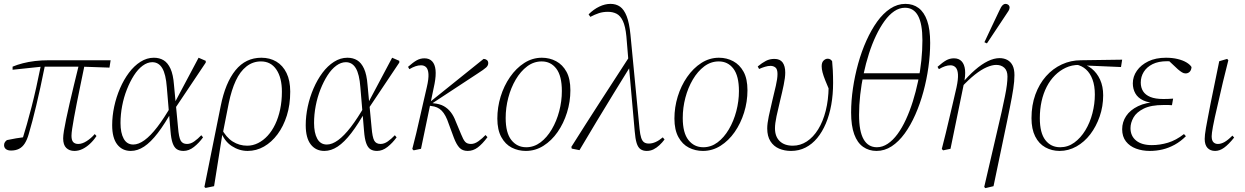

<svg xmlns="http://www.w3.org/2000/svg" viewBox="-20 -767 6424 991"><path d="M37 10Q20 10 10.5 2.5Q1 -5 1 -18Q1 -27 5.5 -33.5Q10 -40 16 -44Q39 -49 63 -53Q87 -57 111 -60L107 -46L93 -39Q107 -84 119 -126.5Q131 -169 143 -215.5Q155 -262 167 -315.5Q179 -369 192 -434H213Q200 -369 188.5 -316.5Q177 -264 167 -222Q157 -180 147.5 -144Q138 -108 128 -74Q120 -46 108 -27Q96 -8 78.5 1Q61 10 37 10ZM45 -407V-423Q69 -433 98 -440.5Q127 -448 160.5 -452Q194 -456 231 -456H551L545 -418L401 -423H197ZM364 12Q338 12 322 -3.5Q306 -19 306 -53Q306 -67 310 -92Q314 -117 321.5 -152.5Q329 -188 339 -232Q349 -276 361.5 -327.5Q374 -379 388 -436L418 -438Q406 -380 395.5 -329Q385 -278 376.5 -235.5Q368 -193 362 -159.5Q356 -126 352.5 -102.5Q349 -79 349 -66Q349 -43 358 -33.5Q367 -24 384 -24Q404 -24 427 -38.5Q450 -53 469 -75L478 -65Q463 -42 444 -24.5Q425 -7 405 2.5Q385 12 364 12Z M655 12Q611 12 585 -21.5Q559 -55 559 -121Q559 -168 569.5 -217Q580 -266 599.5 -311Q619 -356 645.5 -391.5Q672 -427 705 -448Q738 -469 774 -469Q803 -469 824.5 -456Q846 -443 860 -412.5Q874 -382 878 -329L887 -233L888 -224L899 -108Q903 -59 912.5 -41.5Q922 -24 945 -24Q964 -24 982.5 -37Q1001 -50 1019 -69L1028 -58Q1007 -29 981 -8.5Q955 12 927 12Q906 12 892.5 3Q879 -6 871 -28.5Q863 -51 860 -91L841 -317Q836 -384 817.5 -415Q799 -446 766 -446Q741 -446 716.5 -428Q692 -410 671.5 -378Q651 -346 635 -305.5Q619 -265 610.5 -220.5Q602 -176 602 -132Q602 -81 618.5 -51Q635 -21 668 -21Q695 -21 726 -43.5Q757 -66 792 -111.5Q827 -157 866 -225L876 -203L872 -202Q831 -128 794.5 -80.5Q758 -33 724 -10.5Q690 12 655 12ZM882 -205 878 -230 1005 -469 1042 -453V-444Z M1041 203 1035 198 1119 -219Q1143 -340 1195.5 -404.5Q1248 -469 1329 -469Q1373 -469 1406.5 -449Q1440 -429 1459 -390Q1478 -351 1478 -294Q1478 -226 1460.5 -170.5Q1443 -115 1412.5 -74Q1382 -33 1342.5 -10.5Q1303 12 1258 12Q1215 12 1176.5 -13Q1138 -38 1120 -88L1122 -105Q1147 -58 1181 -36.5Q1215 -15 1256 -15Q1285 -15 1312 -28.5Q1339 -42 1361.5 -66.5Q1384 -91 1400.5 -125.5Q1417 -160 1426 -202.5Q1435 -245 1435 -294Q1435 -366 1406.5 -408Q1378 -450 1327 -450Q1285 -450 1252 -424Q1219 -398 1197 -350.5Q1175 -303 1161 -236L1130 -79L1128 -76L1085 194Z M1654 12Q1610 12 1584 -21.5Q1558 -55 1558 -121Q1558 -168 1568.5 -217Q1579 -266 1598.5 -311Q1618 -356 1644.5 -391.5Q1671 -427 1704 -448Q1737 -469 1773 -469Q1802 -469 1823.5 -456Q1845 -443 1859 -412.5Q1873 -382 1877 -329L1886 -233L1887 -224L1898 -108Q1902 -59 1911.5 -41.5Q1921 -24 1944 -24Q1963 -24 1981.5 -37Q2000 -50 2018 -69L2027 -58Q2006 -29 1980 -8.5Q1954 12 1926 12Q1905 12 1891.5 3Q1878 -6 1870 -28.5Q1862 -51 1859 -91L1840 -317Q1835 -384 1816.5 -415Q1798 -446 1765 -446Q1740 -446 1715.5 -428Q1691 -410 1670.5 -378Q1650 -346 1634 -305.5Q1618 -265 1609.5 -220.5Q1601 -176 1601 -132Q1601 -81 1617.5 -51Q1634 -21 1667 -21Q1694 -21 1725 -43.5Q1756 -66 1791 -111.5Q1826 -157 1865 -225L1875 -203L1871 -202Q1830 -128 1793.5 -80.5Q1757 -33 1723 -10.5Q1689 12 1654 12ZM1881 -205 1877 -230 2004 -469 2041 -453V-444Z M2108 2Q2119 -39 2128.5 -79.5Q2138 -120 2147 -160Q2156 -200 2165 -239Q2174 -278 2183 -317Q2193 -360 2191.5 -384.5Q2190 -409 2180 -419.5Q2170 -430 2153 -430Q2139 -430 2124.5 -425Q2110 -420 2093 -410L2086 -422Q2112 -445 2130.5 -455.5Q2149 -466 2171 -466Q2196 -466 2210.5 -450.5Q2225 -435 2228 -406Q2231 -377 2223 -335L2153 1L2115 9ZM2394 12Q2367 12 2351.5 -4.5Q2336 -21 2323 -55L2296 -128Q2281 -174 2260 -195.5Q2239 -217 2205 -220L2186 -223V-232H2189L2196 -238L2476 -463Q2485 -463 2492.5 -457.5Q2500 -452 2500 -441Q2500 -429 2489.5 -419Q2479 -409 2443 -386L2204 -229L2203 -236L2217 -234Q2250 -231 2271 -219Q2292 -207 2307 -187.5Q2322 -168 2332 -141L2360 -74Q2371 -46 2381 -35Q2391 -24 2411 -24Q2430 -24 2450 -38.5Q2470 -53 2486 -70L2496 -59Q2470 -24 2446 -6Q2422 12 2394 12Z M2694 12Q2655 12 2621.5 -5Q2588 -22 2567.5 -59.5Q2547 -97 2547 -155Q2547 -213 2564 -268.5Q2581 -324 2612.5 -369.5Q2644 -415 2686 -442Q2728 -469 2777 -469Q2817 -469 2850.5 -451Q2884 -433 2904 -396.5Q2924 -360 2924 -301Q2924 -242 2906.5 -186Q2889 -130 2858 -85.5Q2827 -41 2785 -14.5Q2743 12 2694 12ZM2696 -7Q2736 -7 2769.5 -32Q2803 -57 2828 -99.5Q2853 -142 2866.5 -193.5Q2880 -245 2880 -297Q2880 -375 2851.5 -412.5Q2823 -450 2776 -450Q2735 -450 2701 -424.5Q2667 -399 2642 -356.5Q2617 -314 2603.5 -262.5Q2590 -211 2590 -158Q2590 -81 2619.5 -44Q2649 -7 2696 -7Z M2931 0 2929 -9Q3004 -128 3080 -245.5Q3156 -363 3232 -480L3243 -430H3237Q3192 -358 3147.5 -285Q3103 -212 3059 -139.5Q3015 -67 2971 8ZM3318 12Q3299 12 3286 3Q3273 -6 3266 -28.5Q3259 -51 3256 -90L3225 -439L3224 -448L3213 -580Q3208 -631 3195 -658.5Q3182 -686 3162.5 -696Q3143 -706 3118 -706Q3092 -706 3071 -699Q3050 -692 3027 -680L3018 -693Q3044 -719 3073.5 -733Q3103 -747 3131 -747Q3160 -747 3180.5 -732.5Q3201 -718 3214.5 -683.5Q3228 -649 3234 -589L3281 -102Q3284 -72 3289.5 -55.5Q3295 -39 3304.5 -32.5Q3314 -26 3329 -26Q3346 -26 3364 -34Q3382 -42 3401 -58L3410 -47Q3398 -31 3383.5 -17.5Q3369 -4 3353 4Q3337 12 3318 12Z M3608 12Q3569 12 3535.5 -5Q3502 -22 3481.5 -59.5Q3461 -97 3461 -155Q3461 -213 3478 -268.5Q3495 -324 3526.5 -369.5Q3558 -415 3600 -442Q3642 -469 3691 -469Q3731 -469 3764.5 -451Q3798 -433 3818 -396.5Q3838 -360 3838 -301Q3838 -242 3820.5 -186Q3803 -130 3772 -85.5Q3741 -41 3699 -14.5Q3657 12 3608 12ZM3610 -7Q3650 -7 3683.5 -32Q3717 -57 3742 -99.5Q3767 -142 3780.5 -193.5Q3794 -245 3794 -297Q3794 -375 3765.5 -412.5Q3737 -450 3690 -450Q3649 -450 3615 -424.5Q3581 -399 3556 -356.5Q3531 -314 3517.5 -262.5Q3504 -211 3504 -158Q3504 -81 3533.5 -44Q3563 -7 3610 -7Z M4063 12Q4029 12 4001 0Q3973 -12 3956.5 -38Q3940 -64 3940 -104Q3940 -129 3948 -167Q3956 -205 3966 -246.5Q3976 -288 3984.5 -324.5Q3993 -361 3993 -385Q3993 -410 3982.5 -418.5Q3972 -427 3957 -427Q3944 -427 3929 -422.5Q3914 -418 3898 -411L3891 -424Q3914 -443 3933.5 -453Q3953 -463 3977 -463Q4006 -463 4019.5 -444.5Q4033 -426 4033 -392Q4033 -367 4025 -328.5Q4017 -290 4006.5 -247.5Q3996 -205 3988 -167Q3980 -129 3980 -105Q3980 -62 4004.5 -38.5Q4029 -15 4072 -15Q4111 -15 4144.5 -37Q4178 -59 4203 -99.5Q4228 -140 4242 -195.5Q4256 -251 4257 -318Q4257 -329 4256 -342.5Q4255 -356 4254 -371L4265 -332L4267 -286Q4250 -326 4240 -351Q4230 -376 4225.5 -393.5Q4221 -411 4221 -425Q4221 -445 4231 -454.5Q4241 -464 4252 -464Q4260 -464 4265.5 -460.5Q4271 -457 4275 -451Q4277 -434 4278.5 -404Q4280 -374 4280 -339Q4280 -279 4270.5 -226Q4261 -173 4242.5 -129.5Q4224 -86 4198 -54.5Q4172 -23 4138 -5.5Q4104 12 4063 12Z M4504 12Q4465 12 4435 -9Q4405 -30 4389 -74Q4373 -118 4373 -186Q4373 -247 4382.5 -311.5Q4392 -376 4409.5 -439Q4427 -502 4452 -557.5Q4477 -613 4507.5 -655.5Q4538 -698 4575 -722.5Q4612 -747 4653 -747Q4693 -747 4721.5 -725.5Q4750 -704 4765.5 -660Q4781 -616 4781 -546Q4781 -485 4772 -420.5Q4763 -356 4746 -293.5Q4729 -231 4704.5 -175.5Q4680 -120 4649.5 -78Q4619 -36 4582.5 -12Q4546 12 4504 12ZM4506 -7Q4535 -7 4562 -25Q4589 -43 4612.5 -75Q4636 -107 4656 -150.5Q4676 -194 4691.5 -243.5Q4707 -293 4718.5 -347Q4730 -401 4735.5 -455Q4741 -509 4741 -559Q4741 -644 4718.5 -685.5Q4696 -727 4651 -727Q4622 -727 4595.5 -709Q4569 -691 4545.5 -658.5Q4522 -626 4501.5 -583Q4481 -540 4465 -490Q4449 -440 4437.5 -386Q4426 -332 4420 -278Q4414 -224 4414 -174Q4414 -89 4437.5 -48Q4461 -7 4506 -7ZM4407 -357 4413 -389H4744L4738 -357Z M4841 2Q4852 -39 4861.5 -79.5Q4871 -120 4880.5 -159.5Q4890 -199 4899 -238Q4908 -277 4917 -316Q4926 -358 4924.5 -383Q4923 -408 4912.5 -419Q4902 -430 4886 -430Q4872 -430 4857.5 -425Q4843 -420 4826 -410L4819 -422Q4845 -445 4863.5 -455.5Q4882 -466 4904 -466Q4929 -466 4943.5 -450.5Q4958 -435 4961 -406Q4964 -377 4955 -335L4886 1L4848 9ZM5060 198 5125 -82Q5140 -144 5150 -190Q5160 -236 5167 -270Q5174 -304 5177 -329Q5180 -354 5180 -372Q5180 -402 5164 -417Q5148 -432 5122 -432Q5101 -432 5073 -420Q5045 -408 5012 -382Q4979 -356 4940 -314L4935 -332H4941Q4978 -376 5012.5 -406Q5047 -436 5079 -451.5Q5111 -467 5139 -467Q5162 -467 5179.5 -457.5Q5197 -448 5206.5 -429Q5216 -410 5216 -379Q5216 -363 5214.5 -346Q5213 -329 5210 -309Q5207 -289 5202.5 -264.5Q5198 -240 5192 -210Q5186 -180 5178 -141L5108 194L5066 204ZM5061 -549Q5080 -590 5099 -630Q5118 -670 5137 -710Q5142 -721 5146.5 -729Q5151 -737 5157 -742Q5163 -747 5170 -747Q5179 -747 5185 -741.5Q5191 -736 5191 -728Q5191 -720 5185.5 -711Q5180 -702 5167 -683Q5144 -648 5120.5 -613Q5097 -578 5074 -543Z M5449 12Q5409 12 5375.5 -6.5Q5342 -25 5323 -63Q5304 -101 5304 -157Q5304 -224 5324 -279Q5344 -334 5379 -373.5Q5414 -413 5460.5 -434.5Q5507 -456 5559 -456L5772 -459L5766 -421L5579 -429L5549 -432Q5512 -432 5481 -417.5Q5450 -403 5425 -378Q5400 -353 5382.5 -319Q5365 -285 5356 -244Q5347 -203 5347 -157Q5347 -81 5375.5 -44Q5404 -7 5452 -7Q5492 -7 5525 -31Q5558 -55 5582 -94.5Q5606 -134 5618.5 -182.5Q5631 -231 5631 -279Q5631 -324 5619 -356.5Q5607 -389 5585.5 -408.5Q5564 -428 5534 -434L5551 -440Q5587 -435 5614.5 -413Q5642 -391 5658 -356Q5674 -321 5674 -275Q5674 -218 5656 -166Q5638 -114 5607.5 -74Q5577 -34 5536 -11Q5495 12 5449 12Z M5915 12Q5876 12 5843.5 0Q5811 -12 5791.5 -37Q5772 -62 5772 -100Q5772 -137 5792.5 -168Q5813 -199 5854 -219Q5895 -239 5956 -241L5952 -234Q5908 -236 5880.5 -249Q5853 -262 5840 -285Q5827 -308 5827 -337Q5827 -372 5848 -402Q5869 -432 5907 -450.5Q5945 -469 5998 -469Q6031 -469 6058 -462.5Q6085 -456 6103.5 -445Q6122 -434 6130 -421Q6129 -405 6120.5 -396.5Q6112 -388 6099 -388Q6090 -388 6081 -393.5Q6072 -399 6060 -409L6012 -454L6063 -453L6064 -442Q6046 -447 6033 -449Q6020 -451 6004 -451Q5959 -451 5929 -436Q5899 -421 5883.5 -396Q5868 -371 5868 -341Q5868 -315 5880 -296Q5892 -277 5917.5 -266.5Q5943 -256 5985 -256Q5997 -256 6010 -256.5Q6023 -257 6035 -258L6029 -224Q6022 -225 6010.5 -225Q5999 -225 5985 -225Q5921 -225 5883.5 -206.5Q5846 -188 5830.5 -160.5Q5815 -133 5815 -106Q5815 -65 5844 -41.5Q5873 -18 5925 -18Q5967 -18 6008.5 -30.5Q6050 -43 6091 -75L6101 -64Q6074 -37 6043 -20Q6012 -3 5980 4.5Q5948 12 5915 12Z M6252 12Q6227 12 6212.5 -3.5Q6198 -19 6198 -50Q6198 -60 6199.5 -73Q6201 -86 6204.5 -107Q6208 -128 6214 -158Q6220 -188 6228 -231L6273 -451L6314 -463L6320 -456L6292 -343Q6278 -281 6267.5 -236.5Q6257 -192 6250.5 -162.5Q6244 -133 6240.5 -113.5Q6237 -94 6235.5 -82.5Q6234 -71 6234 -64Q6234 -42 6243 -33Q6252 -24 6266 -24Q6282 -24 6299.5 -33.5Q6317 -43 6341 -67L6350 -57Q6321 -21 6298 -4.5Q6275 12 6252 12Z"/></svg>

Font: Source Serif 4 48pt Light
Style: Italic
Weight: 300
Italic angle: -12°
Designer: Frank Grießhammer
Foundry: Adobe Systems Incorporated
Version: Version 4.004;hotconv 1.0.116;makeotfexe 2.5.65601